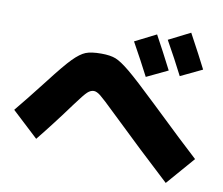

<svg xmlns="http://www.w3.org/2000/svg" viewBox="-85 -914 1170 1008"><g transform="rotate(10 500.0 -410.0)"><path d="M773 -594 660 -540Q620 -618 567 -713L680 -770Q725 -688 773 -594ZM950 -630 835 -575Q793 -658 740 -752L855 -810Q919 -692 950 -630ZM150 -120 10 -250Q60 -310 148 -423Q224 -522 261 -559.5Q298 -597 327 -608.5Q356 -620 410 -620Q458 -620 487 -608.5Q516 -597 565 -556.5Q614 -516 727 -408Q916 -227 990 -160L860 -10Q699 -158 529 -322Q461 -388 440.5 -404Q420 -420 405 -420Q388 -420 371.5 -405Q355 -390 311 -330Q230 -219 150 -120Z"/></g></svg>

Font: Mplus 1p Black
Style: Regular
Weight: 900
Version: Version 1.061